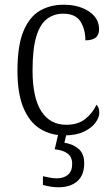

<svg xmlns="http://www.w3.org/2000/svg" viewBox="-20 -564 476 814"><path d="M252 10Q195 10 150 -18Q105 -46 79.5 -106.5Q54 -167 54 -264Q54 -371 79.5 -432Q105 -493 149 -518.5Q193 -544 249 -544Q314 -544 357 -515.5Q400 -487 400 -440Q400 -415 385 -404Q370 -393 342 -393Q342 -440 321 -473Q300 -506 248 -506Q209 -506 179.5 -484Q150 -462 134 -409.5Q118 -357 118 -265Q118 -150 155 -92.5Q192 -35 261 -35Q311 -35 342 -60Q373 -85 389 -120Q401 -108 401 -86Q401 -66 384.5 -43.5Q368 -21 335 -5.5Q302 10 252 10ZM228 230Q213 230 196 227.5Q179 225 162 220V183Q179 187 193.5 189.5Q208 192 221 192Q250 192 268 177Q286 162 286 131Q286 101 266 86.5Q246 72 212 69L230 -9H265L253 41Q290 47 313.5 67.5Q337 88 337 128Q337 179 307.5 204.5Q278 230 228 230Z"/></svg>

Font: Noto Serif Lao SemiCondensed Light
Style: Regular
Weight: 300
Width: 4
Designer: Monotype Design Team
Foundry: Monotype Imaging Inc.
Version: Version 2.003; ttfautohint (v1.8.4.7-5d5b)